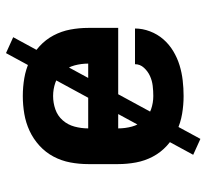

<svg xmlns="http://www.w3.org/2000/svg" viewBox="-44 -580 688 640"><g transform="rotate(-90 300.0 -260.0)"><path d="M300 8Q270 8 240.5 3Q211 -2 184 -14.5Q157 -27 134.5 -47.5Q112 -68 98 -94.5Q84 -121 78.5 -150.5Q73 -180 73 -210V-310Q73 -340 78.5 -369.5Q84 -399 98 -425.5Q112 -452 134.5 -472.5Q157 -493 184 -505.5Q211 -518 240.5 -523Q270 -528 300 -528Q330 -528 359.5 -523Q389 -518 416 -505.5Q443 -493 465.5 -472.5Q488 -452 502 -425.5Q516 -399 521.5 -369.5Q527 -340 527 -310V-210H192Q192 -187 198 -164.5Q204 -142 219 -125Q234 -108 255.5 -100.5Q277 -93 300 -93Q317 -93 334 -95Q351 -97 366.5 -104Q382 -111 394 -124Q406 -137 406 -154H525Q525 -129 515.5 -104Q506 -79 489 -59.5Q472 -40 449.5 -26.5Q427 -13 402.5 -5.5Q378 2 352 5Q326 8 300 8ZM192 -310H408Q408 -333 402 -355.5Q396 -378 381 -395Q366 -412 344.5 -419.5Q323 -427 300 -427Q277 -427 255.5 -419.5Q234 -412 219 -395Q204 -378 198 -355.5Q192 -333 192 -310ZM157 64 104 40 443 -584 496 -560Z"/></g></svg>

Font: R Plex Mono
Style: Bold
Weight: 700
Monospace: yes
Designer: Belleve Invis
Foundry: Belleve Invis
Version: Version 31.8.0